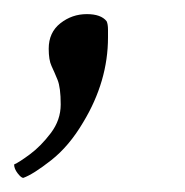

<svg xmlns="http://www.w3.org/2000/svg" viewBox="-47 -146 262 272"><path d="M-27 87Q-20 84 -4.5 72.5Q11 61 25 42.5Q39 24 39 2Q39 -22 34.5 -33Q30 -44 26 -52.5Q22 -61 22 -77Q22 -100 38.5 -113Q55 -126 76 -126Q96 -126 104 -116Q106 -112 106 -103.5Q106 -95 106 -93Q106 -31 71 27Q51 61 25.5 81Q0 101 -14 106Q-17 106 -22 99.5Q-27 93 -27 87Z"/></svg>

Font: Amiri
Style: Italic
Weight: 400
Italic angle: 10°
Designer: Khaled Hosny
Version: Version 0.113